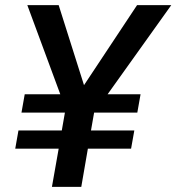

<svg xmlns="http://www.w3.org/2000/svg" viewBox="-20 -731 690 751"><path d="M308.6 -397.9 516.1 -710.9H649.9L400.9 -362.3H529.8L517.1 -290.5H348.1L335.9 -220.7H505.4L492.7 -149.4H323.7L297.9 0H183.1L209.5 -149.4H39.6L52.2 -220.7H221.7L233.9 -290.5H64L76.7 -362.3H215.8L86.9 -710.9H209.5Z"/></svg>

Font: TypoPRO Roboto Mono
Style: Italic
Weight: 500
Designer: Google
Version: Version 2.000986; 2015; ttfautohint (v1.3)